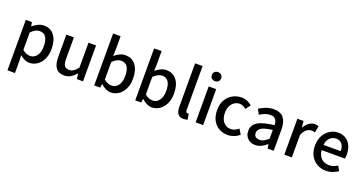

<svg xmlns="http://www.w3.org/2000/svg" viewBox="-45 -1671 5232 2768"><g transform="rotate(20 2571.0 -287.0)"><path d="M87 223V-551H181L191 -490H193Q229 -520 273 -542Q317 -564 363 -564Q467 -564 523.5 -488Q580 -412 580 -284Q580 -190 546.5 -123Q513 -56 459 -21Q405 14 343 14Q307 14 270.5 -2.5Q234 -19 199 -49L202 45V223ZM321 -83Q381 -83 421 -134.5Q461 -186 461 -282Q461 -368 431 -418Q401 -468 332 -468Q300 -468 268.5 -451Q237 -434 202 -401V-132Q234 -105 265 -94Q296 -83 321 -83Z M879 14Q791 14 750 -42.5Q709 -99 709 -204V-551H825V-218Q825 -148 847 -117Q869 -86 917 -86Q955 -86 985 -105.5Q1015 -125 1049 -168V-551H1165V0H1070L1061 -83H1058Q1021 -40 978 -13Q935 14 879 14Z M1593 14Q1556 14 1516.5 -4.5Q1477 -23 1442 -57H1438L1428 0H1337V-797H1452V-586L1448 -492Q1484 -524 1526.5 -544Q1569 -564 1612 -564Q1716 -564 1773 -488Q1830 -412 1830 -284Q1830 -190 1796.5 -123Q1763 -56 1709 -21Q1655 14 1593 14ZM1571 -83Q1631 -83 1671 -134.5Q1711 -186 1711 -282Q1711 -368 1681 -418Q1651 -468 1582 -468Q1550 -468 1518 -451Q1486 -434 1452 -401V-132Q1484 -105 1515 -94Q1546 -83 1571 -83Z M2222 14Q2185 14 2145.5 -4.5Q2106 -23 2071 -57H2067L2057 0H1966V-797H2081V-586L2077 -492Q2113 -524 2155.5 -544Q2198 -564 2241 -564Q2345 -564 2402 -488Q2459 -412 2459 -284Q2459 -190 2425.5 -123Q2392 -56 2338 -21Q2284 14 2222 14ZM2200 -83Q2260 -83 2300 -134.5Q2340 -186 2340 -282Q2340 -368 2310 -418Q2280 -468 2211 -468Q2179 -468 2147 -451Q2115 -434 2081 -401V-132Q2113 -105 2144 -94Q2175 -83 2200 -83Z M2709 14Q2647 14 2621 -24.5Q2595 -63 2595 -130V-797H2710V-124Q2710 -101 2718.5 -91.5Q2727 -82 2737 -82Q2741 -82 2745 -82.5Q2749 -83 2757 -84L2771 3Q2761 7 2746 10.5Q2731 14 2709 14Z M2893 0V-551H3008V0ZM2951 -653Q2919 -653 2899 -672Q2879 -691 2879 -723Q2879 -753 2899 -772Q2919 -791 2951 -791Q2983 -791 3002.5 -772Q3022 -753 3022 -723Q3022 -691 3002.5 -672Q2983 -653 2951 -653Z M3386 14Q3311 14 3251.5 -20Q3192 -54 3157.5 -119Q3123 -184 3123 -275Q3123 -367 3161 -431.5Q3199 -496 3261 -530Q3323 -564 3395 -564Q3448 -564 3487 -545.5Q3526 -527 3556 -501L3499 -426Q3477 -446 3453 -457.5Q3429 -469 3401 -469Q3355 -469 3319 -444.5Q3283 -420 3262.5 -376.5Q3242 -333 3242 -275Q3242 -187 3285.5 -134.5Q3329 -82 3397 -82Q3432 -82 3462 -96Q3492 -110 3517 -132L3565 -55Q3527 -21 3480 -3.5Q3433 14 3386 14Z M3809 14Q3738 14 3692.5 -29.5Q3647 -73 3647 -146Q3647 -235 3725.5 -283.5Q3804 -332 3976 -351Q3976 -383 3966.5 -410Q3957 -437 3934.5 -453.5Q3912 -470 3871 -470Q3828 -470 3787.5 -453.5Q3747 -437 3712 -414L3669 -492Q3712 -519 3768.5 -541.5Q3825 -564 3891 -564Q3994 -564 4042.5 -502.5Q4091 -441 4091 -331V0H3997L3988 -63H3984Q3947 -31 3903 -8.5Q3859 14 3809 14ZM3844 -78Q3880 -78 3911 -95Q3942 -112 3976 -143V-277Q3854 -263 3806 -232Q3758 -201 3758 -155Q3758 -114 3782.5 -96Q3807 -78 3844 -78Z M4254 0V-551H4348L4358 -452H4360Q4389 -505 4430.5 -534.5Q4472 -564 4517 -564Q4537 -564 4551 -561Q4565 -558 4578 -553L4558 -452Q4543 -457 4531 -459Q4519 -461 4502 -461Q4468 -461 4431.5 -434.5Q4395 -408 4369 -342V0Z M4893 14Q4818 14 4757 -20.5Q4696 -55 4660 -119.5Q4624 -184 4624 -275Q4624 -365 4660 -429.5Q4696 -494 4753.5 -529Q4811 -564 4875 -564Q4948 -564 4998 -531.5Q5048 -499 5074 -440.5Q5100 -382 5100 -304Q5100 -287 5098 -271.5Q5096 -256 5094 -245H4737Q4744 -166 4790 -121.5Q4836 -77 4907 -77Q4944 -77 4976 -88Q5008 -99 5038 -118L5078 -45Q5041 -20 4993.5 -3Q4946 14 4893 14ZM4736 -325H5000Q5000 -396 4968.5 -434.5Q4937 -473 4877 -473Q4825 -473 4784.5 -435Q4744 -397 4736 -325Z"/></g></svg>

Font: Source Han Sans Medium
Style: Regular
Weight: 500
Designer: Ryoko NISHIZUKA Ë•øÂ°öÊ∂ºÂ≠ê (kana, bopomofo & ideographs); Paul D. Hunt (Latin, Greek & Cyrillic); Sandoll Communicatio
Foundry: Adobe
Version: Version 2.004;hotconv 1.0.118;makeotfexe 2.5.65603